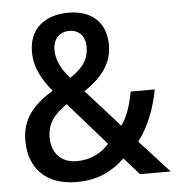

<svg xmlns="http://www.w3.org/2000/svg" viewBox="-52 -773 763 832"><g transform="rotate(-5 329.0 -357.0)"><path d="M276 -724C169 -724 104 -665 104 -569C104 -497 136 -447 178 -393C91 -339 42 -281 42 -187C42 -67 116 10 247 10C344 10 403 -23 459 -74L524 0H658L529 -141C574 -199 605 -279 620 -360H515C505 -303 489 -253 462 -216L316 -379C390 -429 439 -486 439 -569C439 -667 378 -724 276 -724ZM273 -645C315 -645 342 -617 342 -570C342 -519 318 -480 260 -442C223 -483 202 -524 202 -568C202 -617 231 -645 273 -645ZM234 -330 398 -143C364 -105 318 -80 256 -80C190 -80 148 -124 148 -191C148 -254 178 -290 234 -330Z"/></g></svg>

Font: Noto Sans Lao Looped SemiCondensed Medium
Style: Regular
Weight: 500
Width: 4
Designer: Mark Frömberg, Ben Mitchell
Foundry: The Fontpad Ltd
Version: Version 1.002